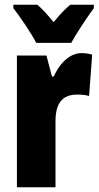

<svg xmlns="http://www.w3.org/2000/svg" viewBox="-20 -786 415 806"><path d="M132 -606H279C300 -645 346 -714 374 -752V-766H275C255 -750 232 -726 205 -693C179 -725 157 -749 137 -766H36V-752C62 -719 115 -641 132 -606ZM322 -563C267 -563 225 -510 206 -465H198L175 -553H51V0H213V-278C213 -350 240 -389 304 -389C325 -389 341 -387 354 -383L367 -557C347 -562 335 -563 322 -563Z"/></svg>

Font: Noto Sans Telugu ExtraCondensed Black
Style: Regular
Weight: 900
Width: 2
Designer: Jelle Bosma - Monotype Design Team
Foundry: Monotype Imaging Inc.
Version: Version 2.005